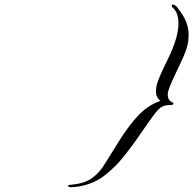

<svg xmlns="http://www.w3.org/2000/svg" viewBox="-20 -712 834 829"><path d="M351.6 71.3Q392.6 53.2 422.9 10.3Q430.2 -0.5 439 -14.6Q439 -14.6 500 -112.3Q562.5 -208.5 611.3 -244.1Q642.1 -266.6 672.4 -276.4Q653.3 -292.5 653.3 -315.7Q653.3 -338.9 662.1 -362.5Q670.9 -386.2 686.5 -418.9L714.4 -477.1Q750.5 -556.6 750.5 -610.4Q750.5 -657.7 726.1 -678.7Q721.7 -681.6 721.7 -687Q721.7 -692.4 726.1 -692.4Q735.8 -692.4 746.1 -679.2Q756.3 -666 766.4 -651.1Q776.4 -636.2 782.2 -621.1Q794.4 -591.3 794.4 -564.7Q794.4 -538.1 790.3 -520.5Q786.1 -502.9 779.5 -485.4Q772.9 -467.8 764.2 -449.7L724.1 -364.3Q704.1 -319.8 704.1 -304.7Q704.1 -279.8 722.2 -271Q729 -268.6 729 -263.7Q729 -258.8 716.1 -258.8Q703.1 -258.8 692.9 -256.3Q682.6 -253.9 672.9 -247.1Q657.7 -236.3 624.5 -188.5L563.5 -101.1Q508.3 -24.9 478.3 4.2Q448.2 33.2 428.7 47.9Q409.2 62.5 391.6 70.8Q374 79.1 355.7 84.7Q337.4 90.3 319.1 93.3Q300.8 96.2 287.6 96.2Q274.4 96.2 274.4 91.8Q274.4 87.4 277.8 86.7Q281.2 85.9 295.7 84.5Q310.1 83 325 79.8Q339.8 76.7 351.6 71.3Z"/></svg>

Font: Pinyon Script
Style: Regular
Weight: 400
Designer: Nicole Fally
Foundry: Nicole Fally
Version: Version 1.005